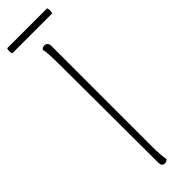

<svg xmlns="http://www.w3.org/2000/svg" viewBox="-278 -794 800 800"><g transform="rotate(-45 121.5 -394.0)"><path d="M109 -14 107 -600Q107 -663 101 -687Q109 -695 119 -695Q127 -695 132.5 -689Q138 -683 138 -673V-87Q138 -24 144 0Q136 8 126 8Q109 8 109 -14ZM236 -796Q239 -789 239 -781Q239 -774 236 -766H1Q-2 -774 -2 -781Q-2 -789 1 -796Z"/></g></svg>

Font: Arima Madurai Thin
Style: Regular
Weight: 250
Designer: Joana Correia and Natanael Gama
Foundry: NDISCOVER
Version: Version 1.019; ttfautohint (v1.5) -l 7 -r 28 -G 50 -x 13 -D 